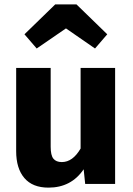

<svg xmlns="http://www.w3.org/2000/svg" viewBox="-20 -842 608 879"><path d="M507 0H370L363 -67Q306 17 202 17Q129 17 91.5 -27Q54 -71 54 -150V-531H212V-170Q212 -131 224.5 -115.5Q237 -100 263 -100Q313 -100 349 -162V-531H507ZM92 -685 233 -822H330L471 -685L415 -620L282 -712L148 -620Z"/></svg>

Font: FiraGOUPP
Style: Bold
Weight: 700
Designer: bBox Type
Foundry: bBox Type GmbH
Version: Version 1.001